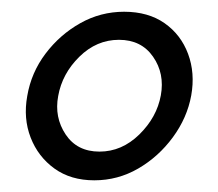

<svg xmlns="http://www.w3.org/2000/svg" viewBox="-20 -727 371 327"><path d="M140.6 -419.9Q100.6 -419.9 72.8 -439.9Q44.9 -460 32.2 -492.7Q19.5 -525.4 26.4 -563.5Q33.2 -603.5 57.6 -635.7Q82 -668 116.7 -687.5Q151.4 -707 191.4 -707Q232.4 -707 260.3 -687.5Q288.1 -668 300.3 -635.3Q312.5 -602.5 305.7 -564.5Q298.8 -526.4 274.4 -493.2Q250 -460 215.3 -439.9Q180.7 -419.9 140.6 -419.9ZM149.4 -468.8Q187.5 -468.8 217.3 -498Q247.1 -527.3 253.9 -564.5Q260.7 -601.6 240.7 -630.4Q220.7 -659.2 182.6 -659.2Q144.5 -659.2 115.2 -630.4Q85.9 -601.6 79.1 -563.5Q72.3 -527.3 91.8 -498Q111.3 -468.8 149.4 -468.8Z"/></svg>

Font: Quicksand
Style: Italic
Weight: 400
Designer: Andrew Paglinawan
Foundry: Andrew Paglinawan
Version: Version 3.006